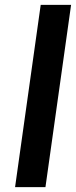

<svg xmlns="http://www.w3.org/2000/svg" viewBox="-20 -770 312 790"><path d="M272.5 -750 167 0H42L147.5 -750Z"/></svg>

Font: okolaks
Style: BoldItalic
Weight: 600
Width: 8
Italic angle: -8°
Version: Version 000.6.0